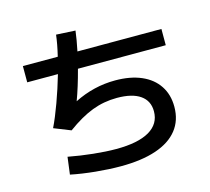

<svg xmlns="http://www.w3.org/2000/svg" viewBox="-111 -903 1161 1059"><g transform="rotate(-15 469.0 -374.0)"><path d="M168.9 -4.9 181.6 -103.5Q251 -90.3 323 -82.8Q395 -75.2 453.1 -75.2Q577.6 -75.2 642.3 -113Q707 -150.9 707 -222.7Q707 -282.7 661.1 -314.7Q615.2 -346.7 528.3 -346.7Q453.6 -346.7 386.2 -321Q318.8 -295.4 241.2 -238.3L145.5 -276.4Q170.9 -328.6 198.2 -403.6Q225.6 -478.5 248.5 -557.6H73.2V-650.4H272.5Q289.1 -719.7 294.9 -770.5L404.3 -764.6Q398.4 -715.8 384.8 -650.4H864.3V-557.6H362.8Q336.9 -459 309.6 -386.2Q421.4 -442.4 543.9 -442.4Q630.4 -442.4 692.9 -415.3Q755.4 -388.2 788.8 -337.6Q822.3 -287.1 822.3 -217.8Q822.3 -140.1 779.5 -86.2Q736.8 -32.2 654.3 -4.4Q571.8 23.4 453.1 23.4Q387.2 23.4 310.1 15.9Q232.9 8.3 168.9 -4.9Z"/></g></svg>

Font: Pretendard JP SemiBold
Style: Regular
Weight: 600
Designer: Base glyphs from Inter by Rasmus Andersson; Hangeul glyphs from Noto Sans CJK(Source Han Sans) by Jang Soo-young and Kan
Foundry: Kil Hyung-jin
Version: Version 1.309